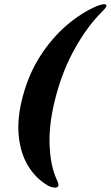

<svg xmlns="http://www.w3.org/2000/svg" viewBox="-20 -758 518 897"><path d="M87 -309.5Q114.5 -413 168 -496.2Q221.5 -579.5 290.5 -639Q359.5 -698.5 434.5 -730.5Q475.5 -745.5 477.5 -731.5Q478.5 -724.5 452.5 -699Q387 -633 330.5 -532.5Q274 -432 241.5 -309.5Q208.5 -187 211.5 -86.5Q214.5 14 244.5 80Q257 105 251.5 112.5Q241.5 125 208.5 111.5Q150.5 79.5 113.2 20Q76 -39.5 67.5 -123Q59 -206.5 87 -309.5Z"/></svg>

Font: Fraunces 72pt S000 Black
Style: Italic
Weight: 900
Italic angle: -16°
Version: Version 1.000; ttfautohint (v1.8.3)